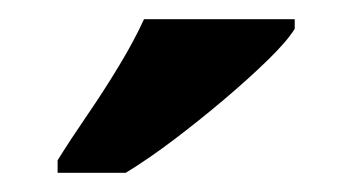

<svg xmlns="http://www.w3.org/2000/svg" viewBox="-20 -786 367 200"><path d="M40 -619Q53 -640 70.5 -665.5Q88 -691 104 -717.5Q120 -744 130 -766H287V-756Q279 -743 259 -723.5Q239 -704 213 -682Q187 -660 160.5 -640Q134 -620 111 -606H40Z"/></svg>

Font: Noto Serif Tamil Condensed ExtraBold
Style: Regular
Weight: 800
Width: 3
Designer: Indian Type Foundry, Tom Grace, and the Monotype Design Team
Foundry: Monotype Imaging Inc.
Version: Version 2.004; ttfautohint (v1.8.4.7-5d5b)